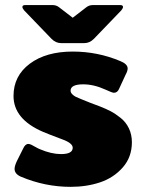

<svg xmlns="http://www.w3.org/2000/svg" viewBox="-20 -720 565 757"><path d="M266.7 -550H220.8Q200 -550 183.3 -566.7L75 -679.2Q68.3 -687.5 68.3 -692.5Q68.3 -700 79.2 -700H187.5Q201.7 -700 212.5 -691.7L266.7 -650L320.8 -691.7Q331.7 -700 345.8 -700H454.2Q465 -700 465 -692.5Q465 -687.5 458.3 -679.2L350 -566.7Q333.3 -550 312.5 -550ZM33.3 -341.7Q33.3 -420.8 97.5 -468.8Q161.7 -516.7 266.7 -516.7Q365 -516.7 454.2 -479.2Q483.3 -467.5 483.3 -450Q483.3 -440 475 -425L450 -370.8Q443.3 -354.2 429.2 -354.2Q422.5 -354.2 395.8 -366.7Q350 -387.5 308.3 -387.5Q258.3 -387.5 258.3 -362.5Q258.3 -355 265 -348.3Q271.7 -341.7 278.8 -338.3Q285.8 -335 300 -329.2Q335.8 -314.2 375 -300Q398.3 -290.8 416.7 -281.2Q435 -271.7 455.8 -255Q476.7 -238.3 488.3 -213.8Q500 -189.2 500 -159.2Q500 -100.8 464.2 -60Q428.3 -19.2 375 -1.2Q321.7 16.7 258.3 16.7Q157.5 16.7 62.5 -23.3Q37.5 -34.2 37.5 -54.2Q37.5 -65 45.8 -83.3L70.8 -133.3Q79.2 -152.5 91.7 -152.5Q96.7 -152.5 103.8 -149.2Q110.8 -145.8 120.8 -140Q130.8 -134.2 137.5 -131.7Q182.5 -112.5 220.8 -112.5Q266.7 -112.5 266.7 -137.5Q266.7 -155.8 225 -170.8Q169.2 -191.7 150 -200Q33.3 -250 33.3 -341.7Z"/></svg>

Font: BoonTook Mon
Style: Regular
Weight: 400
Designer: Sungsit Sawaiwan
Foundry: FontUni
Version: Version 3.0